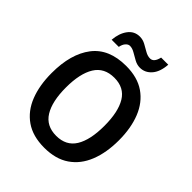

<svg xmlns="http://www.w3.org/2000/svg" viewBox="-252 -1063 1218 1218"><g transform="rotate(45 356.5 -454.5)"><path d="M659 -358Q659 -248 626 -165Q593 -82 526 -36Q459 10 357 10Q254 10 187 -36.5Q120 -83 87.5 -166Q55 -249 55 -359Q55 -530 129.5 -627.5Q204 -725 358 -725Q460 -725 526.5 -679Q593 -633 626 -550.5Q659 -468 659 -358ZM184 -358Q184 -233 226 -165Q268 -97 357 -97Q446 -97 487.5 -164.5Q529 -232 529 -358Q529 -483 488 -551Q447 -619 358 -619Q268 -619 226 -551Q184 -483 184 -358ZM175 -777Q180 -839 209.5 -878.5Q239 -918 288 -918Q315 -918 339.5 -904.5Q364 -891 386.5 -878Q409 -865 431 -865Q465 -865 477 -919H541Q536 -850 504 -814Q472 -778 427 -778Q401 -778 376.5 -791.5Q352 -805 329 -818.5Q306 -832 285 -832Q270 -832 257 -817.5Q244 -803 239 -777Z"/></g></svg>

Font: Noto Sans Sinhala SemiCondensed SemiBold
Style: Regular
Weight: 600
Width: 4
Designer: Jelle Bosma - Monotype Design Team
Foundry: Monotype Imaging Inc.
Version: Version 2.006; ttfautohint (v1.8.4.7-5d5b)